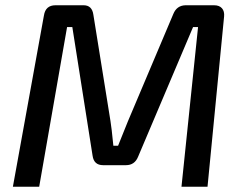

<svg xmlns="http://www.w3.org/2000/svg" viewBox="-20 -710 920 730"><path d="M685 -690H794Q814 -690 824 -678.5Q834 -667 832 -647L769 0H670L733 -607H714L505 -114Q492 -82 459 -82H372Q337 -82 332 -118L255 -607H235L129 0H29L147 -651Q153 -690 191 -690H298Q330 -690 335 -654L400 -250Q404 -227 411 -156H429Q437 -176 450.5 -209.5Q464 -243 466 -248L639 -657Q652 -689 685 -690Z"/></svg>

Font: Exo 2.0 Medium
Style: Italic
Weight: 500
Italic angle: -8°
Designer: Natanael Gama
Version: Version 1.001;PS 001.001;hotconv 1.0.70;makeotf.lib2.5.58329